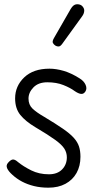

<svg xmlns="http://www.w3.org/2000/svg" viewBox="-20 -859 478 889"><path d="M204 10Q168 10 137.5 2.5Q107 -5 82 -18.2Q57 -31.5 37.5 -49.5Q19.5 -65.5 13.2 -79.5Q7 -93.5 17 -105Q30 -120 39.8 -120.5Q49.5 -121 63.5 -108.5Q88 -88.5 124.5 -70.2Q161 -52 206.5 -52Q245.5 -52 267.5 -74.5Q289.5 -97 289.5 -130.5Q289.5 -152 278.2 -170.2Q267 -188.5 235.8 -211.2Q204.5 -234 144.5 -269.5Q97.5 -297.5 73.8 -327.2Q50 -357 50 -403.5Q50 -460.5 92.2 -500.8Q134.5 -541 209 -541Q240 -541 275 -530.8Q310 -520.5 348 -496.5Q368.5 -484 376.2 -466.5Q384 -449 375.5 -435.5Q367.5 -423 355.2 -424.2Q343 -425.5 325.5 -437.5Q305.5 -452.5 273.5 -465.2Q241.5 -478 199 -478Q158 -478 135 -454.5Q112 -431 112 -402.5Q112 -374 130.5 -356.2Q149 -338.5 185.5 -317.5Q238 -286 271 -263.2Q304 -240.5 321.5 -221Q339 -201.5 345.8 -180.8Q352.5 -160 352.5 -133Q352.5 -90.5 334.5 -58.2Q316.5 -26 283.2 -8Q250 10 204 10ZM237 -647.5Q229 -652.5 225 -660Q221 -667.5 230 -683L307 -817Q319.5 -838.5 334.8 -839.2Q350 -840 359 -832.5Q370.5 -822 370 -809.2Q369.5 -796.5 361 -784.5L268.5 -656.5Q259.5 -644 251.8 -643.8Q244 -643.5 237 -647.5Z"/></svg>

Font: Edu SA Hand
Style: Regular
Weight: 400
Designer: Tina and Corey Anderson, Eben Sorkin, Mirko Velimirovic
Foundry: Google for Education
Version: Version 2.000